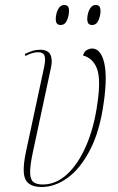

<svg xmlns="http://www.w3.org/2000/svg" viewBox="-20 -738 474 768"><path d="M147 10Q98 10 82.5 -19Q67 -48 83 -127L157 -472Q163 -501 158 -515Q153 -529 133 -529Q119 -529 107 -525Q95 -521 82 -514L79 -522Q96 -530 110 -534.5Q124 -539 140 -539Q172 -539 181.5 -519.5Q191 -500 184 -468L111 -127Q100 -75 100.5 -47.5Q101 -20 113.5 -10Q126 0 151 0Q204 0 248.5 -41Q293 -82 325 -156Q357 -230 370 -327Q384 -423 367.5 -464.5Q351 -506 312 -516Q317 -533 328.5 -538.5Q340 -544 348 -544Q383 -544 396.5 -488Q410 -432 395 -328Q379 -212 339.5 -137Q300 -62 249.5 -26Q199 10 147 10ZM348 -638Q340 -638 334.5 -643Q329 -648 329 -664Q329 -673 332.5 -686Q336 -699 343.5 -708.5Q351 -718 363 -718Q372 -718 377 -713Q382 -708 382 -692Q382 -676 374 -657Q366 -638 348 -638ZM222 -638Q214 -638 208.5 -643Q203 -648 203 -664Q203 -673 206.5 -686Q210 -699 217.5 -708.5Q225 -718 237 -718Q246 -718 251 -713Q256 -708 256 -694Q256 -676 248 -657Q240 -638 222 -638Z"/></svg>

Font: Noto Serif Display ExtraCondensed Thin
Style: Italic
Weight: 100
Width: 2
Italic angle: -12°
Designer: Monotype Design Team
Foundry: Monotype Imaging Inc.
Version: Version 2.009